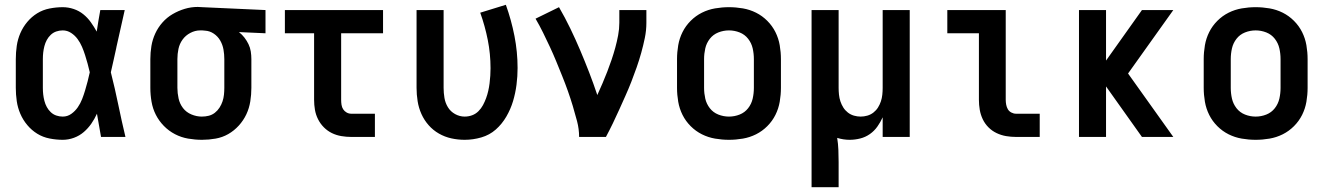

<svg xmlns="http://www.w3.org/2000/svg" viewBox="-20 -572 5540 802"><path d="M242 12Q215 12 187 6.5Q159 1 135.5 -13.5Q112 -28 94 -49.5Q76 -71 65 -96.5Q54 -122 50 -149.5Q46 -177 46 -205V-325Q46 -353 50 -380.5Q54 -408 65 -433.5Q76 -459 94 -480.5Q112 -502 135.5 -516.5Q159 -531 187 -536.5Q215 -542 242 -542Q265 -542 287.5 -534.5Q310 -527 328 -512.5Q346 -498 359.5 -479Q373 -460 384 -440Q387 -462 391 -484.5Q395 -507 399 -530H501Q492 -491 483.5 -452Q475 -413 466 -374V-373Q460 -347 454.5 -321Q449 -295 443 -270Q460 -203 474 -135Q488 -67 504 0H402Q398 -24 393.5 -48.5Q389 -73 385 -97Q375 -75 361.5 -55.5Q348 -36 330 -20.5Q312 -5 289 3.5Q266 12 242 12ZM242 -85Q262 -85 278 -96.5Q294 -108 305 -124Q316 -140 323 -158Q330 -176 335.5 -194.5Q341 -213 346 -232Q351 -251 355 -270Q351 -288 346 -306Q341 -324 335.5 -341.5Q330 -359 322.5 -376.5Q315 -394 304 -409Q293 -424 277 -434.5Q261 -445 242 -445Q228 -445 215 -440.5Q202 -436 192 -426.5Q182 -417 175.5 -405Q169 -393 165.5 -379.5Q162 -366 160.5 -352.5Q159 -339 159 -325V-205Q159 -191 160.5 -177.5Q162 -164 165.5 -150.5Q169 -137 175.5 -125Q182 -113 192 -103.5Q202 -94 215 -89.5Q228 -85 242 -85Z M824 12Q795 12 766 7Q737 2 711 -11.5Q685 -25 664.5 -46Q644 -67 631 -92.5Q618 -118 613 -147Q608 -176 608 -205V-325Q608 -353 612.5 -380Q617 -407 628.5 -432Q640 -457 658.5 -478Q677 -499 701 -513Q725 -527 751.5 -535Q778 -543 806 -543Q811 -543 815.5 -542.5Q820 -542 825 -542L1089 -530V-433L978 -438Q991 -428 1001 -415Q1011 -402 1018 -387.5Q1025 -373 1027.5 -357Q1030 -341 1030 -325V-205Q1030 -177 1025.5 -148.5Q1021 -120 1009 -94.5Q997 -69 977.5 -47.5Q958 -26 933.5 -12Q909 2 880.5 7Q852 12 824 12ZM823 -85Q838 -85 852 -88.5Q866 -92 877.5 -101Q889 -110 897 -122.5Q905 -135 909.5 -148.5Q914 -162 915.5 -176.5Q917 -191 917 -205V-325Q917 -345 913.5 -365Q910 -385 900 -402.5Q890 -420 873 -431.5Q856 -443 836 -444L825 -445H816Q795 -445 775 -434.5Q755 -424 742.5 -406.5Q730 -389 725.5 -368Q721 -347 721 -325V-205Q721 -183 726 -160.5Q731 -138 744.5 -120.5Q758 -103 779.5 -94Q801 -85 823 -85Z M1546 0H1447Q1427 0 1406 -3.5Q1385 -7 1366.5 -16Q1348 -25 1333 -40Q1318 -55 1308.5 -74Q1299 -93 1295.5 -113.5Q1292 -134 1292 -155V-433H1170V-530H1580V-433H1405V-155Q1405 -145 1406.5 -134.5Q1408 -124 1413.5 -115.5Q1419 -107 1428 -102Q1437 -97 1447 -97H1546Z M1921 12Q1893 12 1865.5 6Q1838 0 1813.5 -14Q1789 -28 1770.5 -49Q1752 -70 1740.5 -95.5Q1729 -121 1724.5 -149Q1720 -177 1720 -205V-530H1833V-205Q1833 -184 1836.5 -163Q1840 -142 1851 -124Q1862 -106 1881 -95.5Q1900 -85 1921 -85Q1937 -85 1952 -90.5Q1967 -96 1978.5 -107.5Q1990 -119 1997.5 -133Q2005 -147 2010.5 -162Q2016 -177 2019.5 -192.5Q2023 -208 2025 -224Q2027 -240 2028 -256Q2029 -272 2029 -287Q2029 -347 2017.5 -405Q2006 -463 1986 -519L2093 -552Q2116 -488 2129 -421.5Q2142 -355 2142 -288Q2142 -253 2137.5 -218Q2133 -183 2123 -149.5Q2113 -116 2095 -85Q2077 -54 2051 -31Q2025 -8 1990.5 2Q1956 12 1921 12Z M2399 0Q2399 -33 2390.5 -65.5Q2382 -98 2372.5 -129.5Q2363 -161 2352 -192Q2341 -223 2328.5 -254Q2316 -285 2303.5 -315.5Q2291 -346 2277 -376Q2263 -406 2248.5 -435.5Q2234 -465 2217 -494L2315 -542Q2340 -499 2362 -453.5Q2384 -408 2403.5 -362Q2423 -316 2441 -269.5Q2459 -223 2475 -175Q2486 -199 2496.5 -223.5Q2507 -248 2516.5 -272.5Q2526 -297 2534.5 -322Q2543 -347 2550 -372.5Q2557 -398 2562 -424.5Q2567 -451 2567 -477V-530H2680V-477Q2680 -445 2673.5 -413.5Q2667 -382 2658.5 -351.5Q2650 -321 2639.5 -291Q2629 -261 2617.5 -231.5Q2606 -202 2593 -173Q2580 -144 2567 -115Q2554 -86 2540 -57Q2526 -28 2511 0Z M3025 12Q2996 12 2967 7Q2938 2 2912 -11Q2886 -24 2865 -45Q2844 -66 2831 -92Q2818 -118 2813 -147Q2808 -176 2808 -205V-325Q2808 -354 2813 -383Q2818 -412 2831 -438Q2844 -464 2865 -485Q2886 -506 2912 -519Q2938 -532 2967 -537Q2996 -542 3025 -542Q3054 -542 3083 -537Q3112 -532 3138 -519Q3164 -506 3185 -485Q3206 -464 3219 -438Q3232 -412 3237 -383Q3242 -354 3242 -325V-205Q3242 -176 3237 -147Q3232 -118 3219 -92Q3206 -66 3185 -45Q3164 -24 3138 -11Q3112 2 3083 7Q3054 12 3025 12ZM3025 -85Q3048 -85 3069.5 -93.5Q3091 -102 3105 -120Q3119 -138 3124 -160Q3129 -182 3129 -205V-325Q3129 -348 3124 -370Q3119 -392 3105 -410Q3091 -428 3069.5 -436.5Q3048 -445 3025 -445Q3002 -445 2980.5 -436.5Q2959 -428 2945 -410Q2931 -392 2926 -370Q2921 -348 2921 -325V-205Q2921 -182 2926 -160Q2931 -138 2945 -120Q2959 -102 2980.5 -93.5Q3002 -85 3025 -85Z M3370 210V-530H3483V-205Q3483 -191 3484.5 -176.5Q3486 -162 3490.5 -148.5Q3495 -135 3502.5 -123Q3510 -111 3521.5 -102Q3533 -93 3547 -89Q3561 -85 3575 -85Q3589 -85 3603 -89Q3617 -93 3628.5 -102Q3640 -111 3647.5 -123Q3655 -135 3659.5 -148.5Q3664 -162 3665.5 -176.5Q3667 -191 3667 -205V-530H3780V0H3667V-82Q3658 -62 3645 -43.5Q3632 -25 3613.5 -12Q3595 1 3573 6.5Q3551 12 3529 12Q3516 12 3503 10Q3490 8 3477 4Q3481 29 3482 54.5Q3483 80 3483 105V210Z M4323 0H4224Q4203 0 4182.5 -3.5Q4162 -7 4143 -16Q4124 -25 4109 -40Q4094 -55 4085 -74Q4076 -93 4072.5 -113.5Q4069 -134 4069 -155V-433H3937V-530H4181V-155Q4181 -145 4183 -134.5Q4185 -124 4190 -115.5Q4195 -107 4204.5 -102Q4214 -97 4224 -97H4323Z M4750 0 4600 -211V0H4487V-530H4600V-319L4750 -530H4881L4692 -265L4881 0Z M5225 12Q5196 12 5167 7Q5138 2 5112 -11Q5086 -24 5065 -45Q5044 -66 5031 -92Q5018 -118 5013 -147Q5008 -176 5008 -205V-325Q5008 -354 5013 -383Q5018 -412 5031 -438Q5044 -464 5065 -485Q5086 -506 5112 -519Q5138 -532 5167 -537Q5196 -542 5225 -542Q5254 -542 5283 -537Q5312 -532 5338 -519Q5364 -506 5385 -485Q5406 -464 5419 -438Q5432 -412 5437 -383Q5442 -354 5442 -325V-205Q5442 -176 5437 -147Q5432 -118 5419 -92Q5406 -66 5385 -45Q5364 -24 5338 -11Q5312 2 5283 7Q5254 12 5225 12ZM5225 -85Q5248 -85 5269.5 -93.5Q5291 -102 5305 -120Q5319 -138 5324 -160Q5329 -182 5329 -205V-325Q5329 -348 5324 -370Q5319 -392 5305 -410Q5291 -428 5269.5 -436.5Q5248 -445 5225 -445Q5202 -445 5180.5 -436.5Q5159 -428 5145 -410Q5131 -392 5126 -370Q5121 -348 5121 -325V-205Q5121 -182 5126 -160Q5131 -138 5145 -120Q5159 -102 5180.5 -93.5Q5202 -85 5225 -85Z"/></svg>

Font: Lode
Style: Bold
Weight: 700
Monospace: yes
Designer: Belleve Invis
Foundry: Belleve Invis
Version: Version 29.2.0; ttfautohint (v1.8.3)